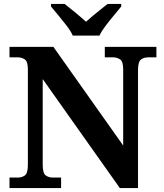

<svg xmlns="http://www.w3.org/2000/svg" viewBox="-20 -951 828 971"><path d="M28 0V-53H70Q91 -53 106 -64Q121 -75 121 -118V-600Q121 -640 105.5 -650.5Q90 -661 70 -661H28V-714H250L603 -215V-600Q603 -640 587.5 -650.5Q572 -661 552 -661H510V-714H771V-661H729Q708 -661 693 -650Q678 -639 678 -596V0H586L196 -551V-118Q196 -75 211 -64Q226 -53 247 -53H289V0ZM348 -771Q338 -794 317.5 -820.5Q297 -847 275.5 -873Q254 -899 238 -918V-931H307Q328 -915 360.5 -888Q393 -861 415 -841Q430 -855 450 -871.5Q470 -888 490 -904Q510 -920 524 -931H593V-918Q578 -899 556 -873Q534 -847 514 -820.5Q494 -794 483 -771Z"/></svg>

Font: Noto Serif Khojki
Style: Bold
Weight: 700
Version: Version 2.003